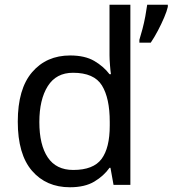

<svg xmlns="http://www.w3.org/2000/svg" viewBox="-20 -780 728 810"><path d="M275 10Q175 10 115 -59.5Q55 -129 55 -267Q55 -405 115.5 -475.5Q176 -546 276 -546Q338 -546 377.5 -523Q417 -500 442 -467H448Q446 -480 444 -505.5Q442 -531 442 -546V-760H530V0H459L446 -72H442Q418 -38 378 -14Q338 10 275 10ZM289 -63Q374 -63 408.5 -109.5Q443 -156 443 -250V-266Q443 -366 410 -419.5Q377 -473 288 -473Q217 -473 181.5 -416.5Q146 -360 146 -265Q146 -169 181.5 -116Q217 -63 289 -63ZM688 -760V-751Q684 -733 672.5 -706Q661 -679 646 -650.5Q631 -622 616 -600H568V-612Q574 -631 581 -657.5Q588 -684 593 -711Q598 -738 601 -760Z"/></svg>

Font: Noto Sans
Style: Regular
Weight: 400
Designer: Monotype Design Team
Foundry: Monotype Imaging Inc.
Version: Version 1.902